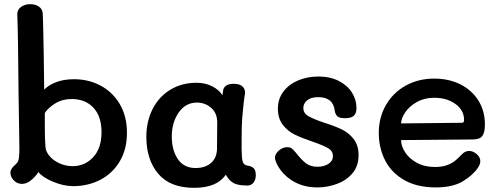

<svg xmlns="http://www.w3.org/2000/svg" viewBox="-20 -891 2395 921"><path d="M589 -254Q589 -175 554.5 -117Q520 -59 461 -28.5Q402 2 330 2Q281 1 231.5 -20.5Q182 -42 164 -66Q154 -49 138.5 -34.5Q123 -20 111 -15Q99 -9 85 -9Q62 -9 46 -26Q30 -43 30 -63Q30 -78 45 -93Q49 -97 56.5 -104Q64 -111 67 -118Q73 -133 73 -179Q73 -219 72 -249L70 -380Q70 -421 69 -441Q67 -713 63 -821Q62 -844 80.5 -857.5Q99 -871 125 -871Q150 -871 167 -859Q184 -847 185 -826Q187 -784 188 -720.5Q189 -657 190 -614Q190 -573 192 -461Q213 -483 249.5 -497Q286 -511 335 -511Q406 -511 464 -479.5Q522 -448 555.5 -390Q589 -332 589 -254ZM467 -257Q467 -333 428 -374.5Q389 -416 324 -416Q279 -416 245 -395Q211 -374 195 -349V-276Q195 -225 198 -188Q199 -164 218 -142Q237 -120 266.5 -107Q296 -94 329 -94Q387 -94 427 -137Q467 -180 467 -257Z M1207 -50Q1207 -29 1196 -15Q1185 -1 1167 -1Q1124 -1 1102 -12Q1080 -23 1063 -53Q1021 10 911 10Q796 10 739 -57.5Q682 -125 682 -235Q682 -308 711.5 -367Q741 -426 796 -460Q851 -494 923 -494Q964 -494 997 -477.5Q1030 -461 1047 -434L1050 -455Q1051 -469 1063 -479Q1075 -489 1101 -489Q1131 -489 1144.5 -475Q1158 -461 1155 -440Q1149 -408 1142 -327Q1139 -287 1139 -224V-177Q1139 -135 1144 -116.5Q1149 -98 1171 -96Q1188 -93 1197.5 -83.5Q1207 -74 1207 -50ZM1022 -303Q1022 -349 992.5 -374Q963 -399 925 -399Q870 -399 837 -351Q804 -303 804 -236Q804 -171 833 -128Q862 -85 918 -85Q964 -85 992 -109Q1020 -133 1021 -178Q1022 -221 1022 -303Z M1305 -111Q1298 -128 1299 -137Q1301 -155 1319 -170Q1337 -185 1358 -185Q1372 -185 1380 -178.5Q1388 -172 1398 -160Q1426 -124 1448 -107.5Q1470 -91 1503 -91Q1534 -91 1555.5 -105Q1577 -119 1577 -142Q1577 -167 1553.5 -180.5Q1530 -194 1478 -212Q1425 -230 1392.5 -246Q1360 -262 1336.5 -292.5Q1313 -323 1313 -370Q1313 -416 1339 -451Q1365 -486 1409.5 -505Q1454 -524 1507 -524Q1563 -524 1604.5 -503Q1646 -482 1668 -447.5Q1690 -413 1690 -373Q1690 -348 1677.5 -336Q1665 -324 1636 -324Q1608 -324 1598.5 -333Q1589 -342 1586 -358Q1579 -425 1507 -425Q1471 -425 1453 -409.5Q1435 -394 1435 -373Q1435 -348 1459 -334Q1483 -320 1536 -302Q1587 -286 1620 -270Q1653 -254 1676.5 -224Q1700 -194 1700 -147Q1700 -94 1670.5 -59.5Q1641 -25 1595.5 -8.5Q1550 8 1502 8Q1433 8 1381 -25Q1329 -58 1305 -111Z M1797 -254Q1797 -328 1831.5 -387.5Q1866 -447 1926.5 -480.5Q1987 -514 2063 -514Q2132 -514 2187 -487Q2242 -460 2274 -410Q2306 -360 2306 -294Q2306 -255 2293.5 -238.5Q2281 -222 2247 -222L1904 -219Q1904 -191 1923 -161Q1942 -131 1979 -110.5Q2016 -90 2066 -90Q2100 -90 2123.5 -98.5Q2147 -107 2162 -119Q2177 -131 2197 -152Q2212 -167 2230 -167Q2249 -167 2266.5 -152Q2284 -137 2284 -118Q2284 -104 2273 -87Q2249 -51 2200.5 -21.5Q2152 8 2070 8Q1982 8 1920.5 -26.5Q1859 -61 1828 -120.5Q1797 -180 1797 -254ZM2193 -302Q2201 -302 2203.5 -305Q2206 -308 2206 -316Q2206 -362 2165 -392Q2124 -422 2063 -422Q2016 -422 1979.5 -401.5Q1943 -381 1923.5 -351.5Q1904 -322 1904 -299Z"/></svg>

Font: Mali SemiBold
Style: Regular
Weight: 600
Designer: Kitiyaporn Chalermlarp | Katatrad Aksorn Co.,Ltd.
Foundry: Cadson Demak Co.,Ltd.
Version: Version 1.000; ttfautohint (v1.6)